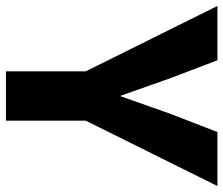

<svg xmlns="http://www.w3.org/2000/svg" viewBox="-74 -694 768 661"><g transform="rotate(90 310.5 -364.0)"><path d="M226 -275 1 -728H188L250 -565L310 -395H312L372 -565L435 -728H621L396 -275V0H226Z"/></g></svg>

Font: Murecho
Style: Bold
Weight: 700
Designer: Neil Summerour
Foundry: Positype
Version: Version 1.010; ttfautohint (v1.8.3)